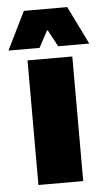

<svg xmlns="http://www.w3.org/2000/svg" viewBox="-75 -722 420 756"><g transform="rotate(-5 135.0 -344.0)"><path d="M46 0V-492.5H223V0ZM48.5 -688H220L293 -539.5V-537.5H171L136 -603H132.5L97.5 -537.5H-24.5V-539.5Z"/></g></svg>

Font: Anek Bangla Medium ExtraBold
Style: Regular
Weight: 800
Version: Version 1.003